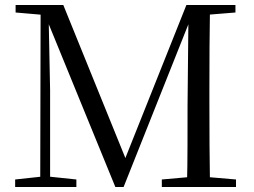

<svg xmlns="http://www.w3.org/2000/svg" viewBox="-20 -748 1015 768"><path d="M40.6 0V-30.1L151.9 -42.1H171.2L285.5 -30.1V0ZM42.4 -698V-728H179.8V-686.9H170.9ZM140.9 0 142.5 -728H173.6L180.4 -387.1V0ZM441.4 0 157 -695.3H151.6V-728H233.2L491.8 -90.5H470.1L476.4 -103.2L725.6 -728H764.6V-695.3H751.6L741 -669.7L474.4 0ZM627.3 0V-30.1L763.8 -42.1H784.1L924 -30.1V0ZM727.7 0Q730 -84.1 730 -166.7Q730 -249.3 730.2 -325.4L734.2 -728H820Q818.6 -645 818.1 -560.5Q817.6 -476.1 817.6 -391.1V-336.8Q817.6 -251.7 818.1 -167.7Q818.6 -83.6 820 0ZM773.7 -686.9V-728H921.8V-698L784.4 -686.9Z"/></svg>

Font: Noto Serif KR
Style: Regular
Weight: 200
Designer: Ryoko NISHIZUKA 西塚涼子 (kana & ideographs); Frank Grießhammer (Latin, Greek & Cyrillic); Wenlong ZHANG 张文龙 (bopomofo); San
Foundry: Adobe
Version: Version 2.001;hotconv 1.1.0;makeotfexe 2.6.0